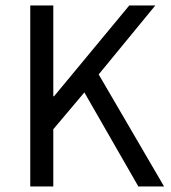

<svg xmlns="http://www.w3.org/2000/svg" viewBox="-20 -676 619 696"><path d="M89.7 0V-656.3H173.2V-327.1H176L448.7 -656.3H543.1L337.7 -406.2L574.8 0H481.6L285.8 -341L173.2 -207.5V0Z"/></svg>

Font: Source Sans Variable
Style: Regular
Weight: 200
Designer: Paul D. Hunt
Foundry: Adobe Systems Incorporated
Version: Version 3.006;hotconv 1.0.111;makeotfexe 2.5.65597